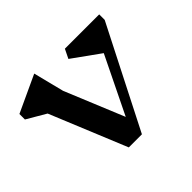

<svg xmlns="http://www.w3.org/2000/svg" viewBox="-132 -721 890 890"><g transform="rotate(-45 313.0 -276.0)"><path d="M591 -497 338 0H252L97 -377L3 -432V-468L184 -552L222 -401L342 -110L479 -391L344 -488L366 -533H591Z"/></g></svg>

Font: Inknut Antiqua Medium
Style: Regular
Weight: 500
Designer: Claus Eggers Sørensen
Foundry: Claus Eggers Sørensen
Version: Version 1.003; ttfautohint (v1.8.2) -l 8 -r 50 -G 200 -x 14 